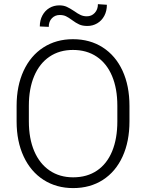

<svg xmlns="http://www.w3.org/2000/svg" viewBox="-20 -913 717 942"><path d="M61.5 0ZM338.9 9.8Q256.8 9.8 193.8 -30.5Q130.9 -70.8 96.2 -145Q61.5 -219.2 61.5 -317.4V-393.6Q61.5 -491.7 95.9 -565.9Q130.4 -640.1 193.1 -680.4Q255.9 -720.7 337.9 -720.7Q421.4 -720.7 484.1 -680.4Q546.9 -640.1 581.1 -566.2Q615.2 -492.2 615.2 -393.6V-317.4Q615.2 -218.8 581.3 -144.8Q547.4 -70.8 484.9 -30.5Q422.4 9.8 338.9 9.8ZM337.9 -668Q271.5 -668 222.7 -634.8Q173.8 -601.6 147.7 -539.8Q121.6 -478 121.6 -394.5V-317.4Q121.6 -233.4 147.9 -171.6Q174.3 -109.9 223.4 -76.4Q272.5 -43 338.9 -43Q407.2 -43 456.1 -76.2Q504.9 -109.4 530.3 -171.1Q555.7 -232.9 555.7 -317.4V-394.5Q555.7 -478.5 529.8 -540Q503.9 -601.6 454.8 -634.8Q405.8 -668 337.9 -668ZM408.7 -785.6Q384.8 -785.6 368.7 -793Q352.5 -800.3 333.5 -814.5Q316.4 -827.1 303.7 -833.3Q291 -839.4 272.9 -839.4Q250 -839.4 234.6 -823.5Q219.2 -807.6 219.2 -781.2L175.3 -783.2Q175.3 -813.5 188 -837.2Q200.7 -860.8 222.4 -873.8Q244.1 -886.7 271 -886.7Q292 -886.7 307.4 -879.6Q322.8 -872.6 344.2 -858.4Q361.8 -845.7 375.5 -839.4Q389.2 -833 406.2 -833Q429.2 -833 444.8 -849.6Q460.4 -866.2 460.4 -892.6L504.4 -889.6Q504.4 -858.9 491.7 -835.2Q479 -811.5 457 -798.6Q435.1 -785.6 408.7 -785.6Z"/></svg>

Font: Heebo Light
Style: Regular
Weight: 300
Designer: Oded Ezer
Foundry: Meir Sadan
Version: Version 2.001; ttfautohint (v1.5.14-ce02) -l 8 -r 50 -G 200 